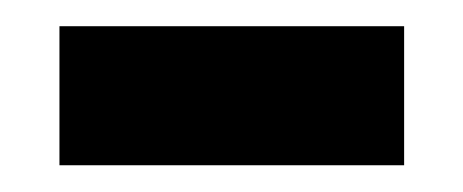

<svg xmlns="http://www.w3.org/2000/svg" viewBox="-20 -345 350 145"><path d="M24.9 -220.2V-325.2H285.2V-220.2Z"/></svg>

Font: DroidSerif-Bold
Style: Bold
Weight: 700
Foundry: Ascender Corporation
Version: Version 1.00 build 112